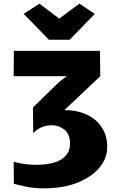

<svg xmlns="http://www.w3.org/2000/svg" viewBox="-20 -1022 644 1053"><path d="M220 11Q167 11 125.5 2.2Q84 -6.5 56 -14L55 -135Q74 -129 97 -125.2Q120 -121.5 140.5 -119.8Q161 -118 172 -118Q272 -118 318 -148.8Q364 -179.5 364 -234Q364 -286 334.2 -310.2Q304.5 -334.5 266 -335Q237.5 -336 209.2 -324.5Q181 -313 162 -291L161 -433L305 -573L346 -604H55L56 -743H528L530 -604L333 -418Q405.5 -418 458.5 -392Q511.5 -366 540 -320.5Q568.5 -275 568 -216Q568.5 -155 525.8 -103.2Q483 -51.5 404.8 -20.2Q326.5 11 220 11ZM248 -804 110 -946 196 -1002 305 -920 415 -1002 500 -946 362 -804Z"/></svg>

Font: Merriweather Sans ExtraBold
Style: Regular
Weight: 800
Designer: Eben Sorkin
Foundry: Eben Sorkin
Version: Version 2.001; ttfautohint (v1.8.3)